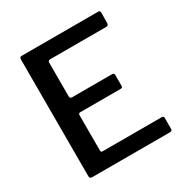

<svg xmlns="http://www.w3.org/2000/svg" viewBox="-170 -879 976 1015"><g transform="rotate(-30 318.0 -371.0)"><path d="M102 -742H568Q580 -742 580 -729L579 -666Q579 -651 564 -651H224Q209 -651 209 -638V-432Q209 -419 222 -419H466Q479 -419 479 -407V-340Q479 -329 466 -329H221Q209 -329 209 -318V-102Q209 -96 211.5 -93.5Q214 -91 219 -91H578Q586 -91 589 -88.5Q592 -86 592 -79V-13Q592 0 578 0H105Q95 0 91.5 -3.5Q88 -7 88 -16V-727Q88 -735 91 -738.5Q94 -742 102 -742Z"/></g></svg>

Font: n
Style: Regular
Weight: 500
Designer: Pablo Impallari, Rodrigo Fuenzalida
Foundry: Impallari Type
Version: Version 1.002; ttfautohint (v1.5)